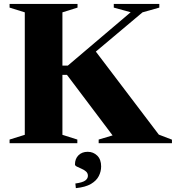

<svg xmlns="http://www.w3.org/2000/svg" viewBox="-20 -725 890 972"><path d="M784 -43.5 850.5 -18V0H479.5V-18.5L550 -39.5L319 -346H242V-393H323.5L641.5 -663L556 -686.5V-705H786.5V-686.5L701.5 -662.5L372 -385.5L460.5 -470ZM296 -662.5V-42.5L371.5 -18.5V0H28.5V-18.5L105.5 -42.5V-662.5L28.5 -686.5V-705H372.5V-686.5ZM361.5 204Q398 199 411.5 189Q425 179 425 165Q425 151.5 415.2 143Q405.5 134.5 392.2 129Q379 123.5 369.2 118.5Q359.5 113.5 359.5 107.5Q359.5 79 377.2 61.2Q395 43.5 424 43.5Q452.5 43.5 472.2 62.8Q492 82 492 117.5Q492 143 480.2 166.2Q468.5 189.5 440.8 206Q413 222.5 364 227.5Z"/></svg>

Font: Newsreader 60pt
Style: Bold
Weight: 700
Designer: Hugues Gentile
Foundry: Production Type
Version: Version 1.003